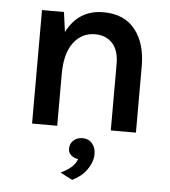

<svg xmlns="http://www.w3.org/2000/svg" viewBox="-52 -543 722 814"><g transform="rotate(5 309.0 -136.0)"><path d="M95 0V-483H188.5L200 -398.5Q249 -496.5 356 -496.5Q444.5 -496.5 490.8 -438.2Q537 -380 537 -283V0H430V-283Q430 -341 402.2 -370.8Q374.5 -400.5 328.5 -400.5Q272 -400.5 237 -354.2Q202 -308 202 -219.5V0ZM285 223 233.5 196.5Q259 184.5 277.2 169.2Q295.5 154 302.5 133Q283.5 130.5 271.2 118.8Q259 107 260.5 88.5Q261.5 69 276.8 56Q292 43 314 43Q340.5 43 356 62.2Q371.5 81.5 370 110.5Q368.5 141.5 346.5 172.8Q324.5 204 285 223Z"/></g></svg>

Font: Karla SemiBold
Style: Regular
Weight: 600
Designer: Jonathan Pinhorn
Version: Version 2.004; ttfautohint (v1.8.4.7-5d5b);gftools[0.9.33]